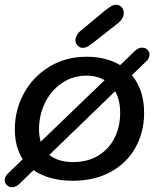

<svg xmlns="http://www.w3.org/2000/svg" viewBox="-30 -754 649 802"><path d="M594 -520Q591 -505 579 -496L521 -440Q572 -378 572 -283Q572 -202 535.5 -137Q499 -72 431.5 -35.5Q364 1 275 1Q175 1 110 -43L52 13Q37 28 20 28Q7 28 -2.5 18Q-12 8 -10 -4Q-9 -18 4 -30L65 -89Q32 -139 32 -214Q32 -295 70 -364.5Q108 -434 176.5 -475.5Q245 -517 332 -517Q413 -517 472 -482L530 -538Q551 -559 570 -554Q582 -553 589 -542.5Q596 -532 594 -520ZM140 -162 407 -419Q374 -438 332 -438Q274 -438 228.5 -407Q183 -376 158 -324.5Q133 -273 133 -214Q133 -188 140 -162ZM451 -373 176 -107Q213 -77 275 -77Q336 -77 380.5 -104Q425 -131 448.5 -178Q472 -225 472 -283Q472 -336 451 -373ZM285 -586Q285 -595 291 -606.5Q297 -618 309 -627L405 -707Q424 -722 434 -728Q444 -734 455 -734Q469 -734 478 -724Q487 -714 487 -700Q487 -675 459 -654L357 -574Q343 -563 334 -558.5Q325 -554 316 -554Q303 -554 294 -564Q285 -574 285 -586Z"/></svg>

Font: Mali Medium
Style: Italic
Weight: 500
Italic angle: -10°
Version: Version 1.000; ttfautohint (v1.6)